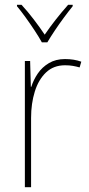

<svg xmlns="http://www.w3.org/2000/svg" viewBox="-20 -783 374 803"><path d="M252 -536Q290 -536 320 -525L313 -501Q299 -505 284.5 -507.5Q270 -510 252 -510Q204 -510 172.5 -480Q141 -450 125.5 -400Q110 -350 110 -290V0H84V-528H106L109 -420H111Q120 -449 138 -475.5Q156 -502 184.5 -519Q213 -536 252 -536ZM155 -606Q143 -628 124.5 -656Q106 -684 86.5 -711Q67 -738 51 -757V-763H70Q95 -736 121 -702Q147 -668 167 -638Q210 -701 265 -763H284V-757Q267 -736 247 -709Q227 -682 209 -655Q191 -628 178 -606Z"/></svg>

Font: Noto Sans Telugu SemiCondensed Thin
Style: Regular
Weight: 100
Width: 4
Designer: Jelle Bosma - Monotype Design Team
Foundry: Monotype Imaging Inc.
Version: Version 2.005; ttfautohint (v1.8.4.7-5d5b)